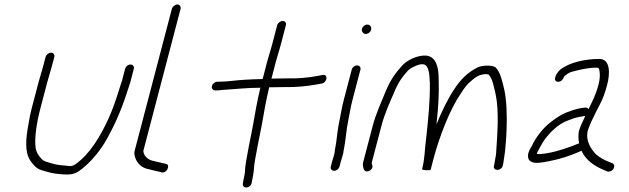

<svg xmlns="http://www.w3.org/2000/svg" viewBox="-20 -760 2818 860"><path d="M184.3 -505 173.8 -465C166.9 -438.3 160.2 -420.7 152.5 -391L121.8 -274C116.6 -254 111.8 -230.7 107.5 -204C94.9 -136.8 91.1 -80.3 114.3 -43C126.3 -25 141.5 -4.8 165.5 2C190.8 9.8 217 18 248.8 20C281.9 22.4 306.1 25.1 334.4 6C377.5 -24.8 416 -68.8 446.7 -117C486.8 -184.4 521.6 -260.8 548.7 -346C555.7 -368 565.4 -392.9 569.5 -414L579.4 -452C582.2 -462.6 575 -471 564.4 -471C553.8 -471 543.2 -462.6 540.4 -452L530.2 -413C528.6 -404.3 525.8 -394.7 521.6 -384L510.2 -348C496.5 -305 484.4 -269.4 466 -229C429 -147.6 381.8 -69.1 317.3 -24C309.2 -18.7 301.5 -16 294.2 -16C263.2 -19.4 236.5 -19.9 212.3 -28C195.6 -33.2 178.1 -36 167.3 -47C154.5 -60.7 143.1 -75.4 139.7 -98C133 -140.1 144.8 -213.1 160.8 -274L191.5 -391C199.3 -420.9 205.9 -438.3 212.8 -465L223.3 -505C226 -515.3 219 -524 208.8 -524C198.7 -524 187 -515.3 184.3 -505Z M749.7 -720 583 -84C580.9 -76 581.7 -66.3 585.4 -55C593.2 -29.2 614.6 -7.1 646.5 -2C660.5 0.9 678 6.6 692.6 9L703.9 12C727.1 18.2 745.5 -22.6 722.8 -26L710.6 -29C696.5 -31.5 677.7 -37.3 663.5 -40C641.4 -45.2 623.6 -62 622 -84L788.7 -720C791.4 -730.3 784.6 -740 774.4 -740C764.3 -740 752.4 -730.3 749.7 -720Z M944 -355H951C957 -355 964.9 -355.7 974.5 -357C1030.2 -360.4 1085.9 -367 1146.2 -367C1132.4 -309.2 1122.5 -253.9 1112.9 -198C1107.1 -168 1076.9 -21.1 1077.7 1C1078.7 7.9 1071.6 43.6 1069.4 52L1067.8 62C1064.4 86.6 1100.6 85.7 1107.3 60L1108.9 50C1112.4 36.6 1118.3 -1 1117.9 -11C1119.6 -39.2 1146.8 -170.7 1152.7 -201C1162.2 -256.9 1171.9 -311 1185.7 -369H1190.7C1214.2 -369.7 1237.3 -370 1260 -370C1304.1 -368.7 1356.6 -374.3 1394.8 -381L1422.1 -386C1447.3 -392.7 1450.1 -430.1 1424.1 -424L1396.8 -419C1361.2 -412.2 1311.7 -407.7 1270.2 -409C1246.8 -409 1223.1 -408.7 1198.9 -408H1195.9C1201.7 -430 1201.7 -430 1207.2 -451C1217.4 -494.5 1228.7 -525.6 1238.8 -564L1260.5 -647C1263.3 -657.6 1257.1 -666 1246.5 -666C1236 -666 1224.3 -657.6 1221.5 -647L1199.8 -564C1189.7 -525.4 1178.5 -494.8 1168.2 -451C1162.4 -429 1162.4 -429 1156.4 -406C1132.6 -406 1100.6 -403.9 1079.6 -403C1037.6 -401.2 1001.3 -394 961.2 -394H954.2C943.7 -394 932 -385.6 929.3 -375C926.5 -364.4 933.5 -355 944 -355Z M1555.4 -448 1520 -313C1511.3 -279.8 1506.5 -248.4 1500.4 -219C1493 -184 1490 -154.6 1485.8 -121.5C1484.2 -108.4 1478.5 -84 1478.4 -74C1477.1 -69 1477.1 -69 1474.5 -59C1471.9 -51.7 1469.7 -44.7 1468 -38L1461.7 -14C1458.9 -3.4 1466.1 5 1476.7 5C1487.3 5 1497.9 -3.4 1500.7 -14L1507 -38C1508.5 -44 1510.5 -50.3 1512.9 -57C1516.1 -69 1516.1 -69 1518.2 -77C1517.7 -77.7 1518.8 -84.3 1521.4 -97C1529.6 -140.1 1530.6 -177 1540.2 -222C1546 -250 1550.7 -281.2 1559 -313L1594.4 -448C1597.2 -458.6 1589.9 -467 1579.4 -467C1568.8 -467 1558.2 -458.6 1555.4 -448ZM1601.3 -631C1598.4 -619.9 1606.3 -608 1617.8 -608C1629.1 -608 1639.5 -616.2 1642.4 -627.5C1645.4 -638.8 1637.1 -650 1625.8 -650C1614.8 -650 1604.2 -641.9 1601.3 -631Z M2232.2 -20 2234.1 -27C2237.4 -54.6 2242.6 -75.7 2244 -103C2246.8 -132.1 2248.2 -152.9 2249.2 -184C2251 -240.2 2249.6 -308.2 2239.3 -356C2230.5 -392.7 2223.1 -434 2200 -458C2186.6 -468.9 2141.9 -468.1 2121.3 -459C2075.3 -436.7 2042.5 -404.4 2012.5 -357C1988.1 -321.3 1954.5 -253.5 1935.2 -203C1935.6 -209.7 1936.1 -215.3 1936.6 -220C1943.4 -278.6 1946.8 -343.1 1945 -397C1945.1 -427.7 1942.8 -449.7 1938.3 -463C1931.5 -487.2 1918 -507.6 1889.9 -511C1849.5 -513.7 1803.7 -490.9 1781.1 -466C1750.8 -432.5 1729.4 -402.7 1708.8 -354C1687.9 -301.9 1664.3 -253.1 1649.1 -195L1606.6 -33C1603.5 -20.9 1606.7 -11 1609.5 -2C1614.3 13.5 1637.1 9.4 1645.9 -5.5C1653 -17.4 1643.2 -23.8 1645.6 -33L1688.1 -195C1702.8 -251.2 1724.8 -298.7 1746.2 -348C1763.2 -389.5 1781.6 -416.2 1807.3 -444C1817.3 -454.7 1843.8 -467 1857.3 -470.5C1886.2 -478 1894.3 -462.4 1899.3 -444C1902.5 -433.3 1904.6 -414.3 1905.4 -387C1906.7 -311.2 1898 -223.2 1888.9 -141C1881.8 -91.8 1883.6 -51.9 1870.8 -3C1869.2 3.1 1907.8 4.6 1909 0C1913.3 -16.3 1917.6 -32.7 1921.8 -49C1947.4 -146.6 1995.6 -271.7 2044.6 -342C2061.9 -369.1 2072.2 -382.5 2092.1 -399C2111.7 -415.3 2123 -424.5 2152.2 -428C2160.8 -428 2166.3 -427.3 2168.6 -426C2187.6 -405.8 2191.8 -369.6 2199.8 -339C2216.4 -261.6 2207.7 -162.3 2201.8 -68C2199.8 -56.3 2195.3 -33.5 2194 -23L2192.2 -16C2188.8 8.5 2228.7 5.8 2232.2 -20Z M2616 -271C2612.2 -277 2606.9 -279.3 2599.8 -278L2583.3 -276C2558.1 -271.7 2537.9 -264 2513.8 -255C2488.6 -244.4 2464.5 -227 2444.3 -211C2412 -185.4 2381.1 -147.4 2361.5 -105C2353.8 -92 2344.6 -77.8 2345 -61C2344.4 -38 2364.7 -27.7 2395.1 -31C2405.3 -31.7 2421.7 -34.3 2444.2 -39C2490.9 -48.1 2532.5 -62.3 2571.7 -79L2584.3 -85C2604.3 -41.9 2642.1 -15.6 2691 4L2699.9 8C2704.9 9.3 2710.2 8.8 2715.8 6.5C2733.6 -0.9 2736.3 -24.8 2722.6 -29L2712.6 -33C2688.4 -41.9 2665.4 -54.1 2648.3 -70C2628.1 -91.6 2601 -129.6 2613.1 -176C2622.7 -203.8 2633.9 -227.8 2647.8 -255C2656 -271 2656 -271 2664.2 -287C2680.3 -316.8 2690.4 -344.9 2699.8 -381C2713.1 -431.5 2713.8 -496 2665 -496C2600.7 -496 2530.7 -480.7 2489.4 -448C2474.4 -436.1 2451.7 -397.6 2477.7 -394C2492.7 -391.9 2502.4 -404.8 2507.5 -418L2509.1 -420C2518.8 -426.7 2526.5 -433.9 2539.8 -438C2574.6 -447.7 2613.4 -457 2653.8 -457C2662.6 -457 2662.9 -452.3 2665.1 -443C2668 -425.4 2667.4 -406.2 2661.1 -382C2649.3 -336.9 2634.1 -307.7 2616 -271ZM2601.1 -241C2599.8 -238.3 2598.8 -235.7 2598.1 -233C2588.5 -211.8 2581.6 -199.3 2574.6 -178C2568.6 -159.4 2570.9 -133.7 2573.9 -118C2526.3 -99 2460 -74.4 2401.3 -70C2395.2 -69.3 2389.6 -69.7 2384.6 -71C2385.7 -75 2385.7 -75 2386.2 -77C2389.6 -82.3 2392.9 -88.7 2396.2 -96C2404.4 -109.9 2413.3 -127 2423.9 -141C2449.7 -172.9 2481.2 -203.9 2520.4 -219C2541.2 -227.2 2556.7 -233.7 2579.1 -237L2595.9 -240C2597.9 -240 2599.6 -240.3 2601.1 -241Z"/></svg>

Font: Just Breathe
Style: Obl5
Weight: 400
Foundry: Cannot Into Space Fonts
Version: Version 0.72